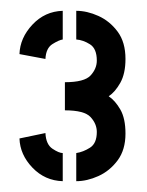

<svg xmlns="http://www.w3.org/2000/svg" viewBox="-20 -722 271 355"><path d="M121 -387V-439Q134 -441 146.5 -449Q159 -457 159 -478Q159 -493 147.5 -505.5Q136 -518 100 -518V-570Q136 -570 147.5 -582.5Q159 -595 159 -610Q159 -632 146.5 -640Q134 -648 121 -649V-702Q141 -702 162 -692.5Q183 -683 197.5 -663.5Q212 -644 212 -613Q212 -586 202.5 -569Q193 -552 181 -544Q193 -536 202.5 -519.5Q212 -503 212 -475Q212 -445 197.5 -425.5Q183 -406 162 -396.5Q141 -387 121 -387ZM96 -387Q63 -388 40 -412Q17 -436 16 -466L64 -476Q65 -455 77 -447Q89 -439 96 -439ZM64 -613 16 -622Q17 -652 40 -676.5Q63 -701 96 -702V-649Q89 -648 77 -640.5Q65 -633 64 -613Z"/></svg>

Font: Stick No Bills
Style: Bold
Weight: 700
Version: Version 2.000